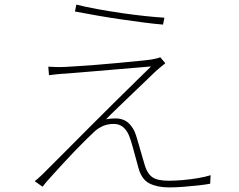

<svg xmlns="http://www.w3.org/2000/svg" viewBox="-20 -787 1040 835"><path d="M312 -767Q351 -757 403 -747.5Q455 -738 510 -730Q565 -722 613.5 -717Q662 -712 695 -710L689 -680Q653 -683 606.5 -689Q560 -695 508.5 -702.5Q457 -710 405 -719Q353 -728 306 -737ZM699 -512Q691 -506 675 -492.5Q659 -479 654 -474Q642 -462 615 -436.5Q588 -411 555 -379Q522 -347 491 -317.5Q460 -288 441 -268Q450 -270 462 -271Q474 -272 481 -272Q518 -272 540 -251Q562 -230 572 -197Q577 -181 584 -157Q591 -133 598 -108Q605 -83 611 -64Q622 -30 644 -15.5Q666 -1 714 -1Q742 -1 776 -4Q810 -7 842 -12.5Q874 -18 896 -25L894 12Q873 16 841.5 19.5Q810 23 776.5 25.5Q743 28 715 28Q665 28 630.5 11Q596 -6 582 -57Q578 -72 571 -97.5Q564 -123 557 -148.5Q550 -174 544 -190Q535 -216 518 -232Q501 -248 475 -248Q449 -248 429 -239.5Q409 -231 392 -216Q380 -205 357.5 -183Q335 -161 307.5 -132.5Q280 -104 252.5 -74Q225 -44 201.5 -18Q178 8 165 25L131 1Q136 -3 144.5 -10Q153 -17 162 -26Q169 -33 199.5 -63.5Q230 -94 274.5 -138.5Q319 -183 370.5 -235Q422 -287 473.5 -337.5Q525 -388 568 -430.5Q611 -473 637 -498Q611 -496 571.5 -492.5Q532 -489 487.5 -485.5Q443 -482 400 -478Q357 -474 322 -471.5Q287 -469 267 -467Q244 -466 227 -464Q210 -462 193 -460L190 -497Q207 -496 225 -495.5Q243 -495 264 -496Q284 -497 321.5 -499.5Q359 -502 405 -505.5Q451 -509 496.5 -513.5Q542 -518 579.5 -521.5Q617 -525 637 -528Q649 -530 659.5 -532.5Q670 -535 677 -538Z"/></svg>

Font: Noto Sans SC Thin
Style: Regular
Weight: 100
Designer: Ryoko NISHIZUKA 西塚涼子 (kana, bopomofo & ideographs); Paul D. Hunt (Latin, Greek & Cyrillic); Sandoll Communications 산돌커뮤니
Foundry: Adobe
Version: Version 2.004-H2;hotconv 1.0.118;makeotfexe 2.5.65603